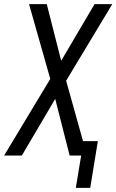

<svg xmlns="http://www.w3.org/2000/svg" viewBox="-28 -755 565 932"><path d="M340 157 366 0H310L240 -275L78 0H-8L216 -372L113 -735H199L269 -460L431 -735H517L293 -363L375 -70H447L410 157Z"/></svg>

Font: Iosevka Oblique
Style: Regular
Weight: 400
Italic angle: -9°
Monospace: yes
Designer: Belleve Invis
Foundry: Belleve Invis
Version: Version 32.5.0; ttfautohint (v1.8.4)